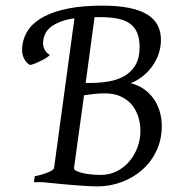

<svg xmlns="http://www.w3.org/2000/svg" viewBox="-20 -650 636 685"><path d="M317.4 -588.9 285.6 -354H301.3Q335.4 -354 367.4 -359.4Q399.4 -364.7 424.1 -378.9Q448.7 -393.1 463.4 -418Q478 -442.9 478 -481.9Q478 -511.7 469.7 -532.2Q461.4 -552.7 444.1 -565.4Q426.8 -578.1 399.9 -583.5Q373 -588.9 335.9 -588.9ZM354 -316.9Q332.5 -316.9 314.5 -314.7Q296.4 -312.5 279.8 -310.1L244.1 -50.8Q242.7 -46.9 249.5 -41.5Q258.8 -37.1 270 -33.9Q281.2 -30.8 293.2 -29.1Q305.2 -27.3 316.9 -26.6Q328.6 -25.9 338.9 -25.9Q371.1 -25.9 397.2 -39.3Q423.3 -52.7 441.9 -74.7Q460.4 -96.7 470.7 -125Q481 -153.3 481 -183.1Q481 -207.5 473.9 -231.4Q466.8 -255.4 451.7 -274.4Q436.5 -293.5 412.4 -305.2Q388.2 -316.9 354 -316.9ZM557.1 -200.2Q557.1 -152.3 538.6 -112.8Q520 -73.2 488.3 -44.9Q456.5 -16.6 414.6 -0.7Q372.6 15.1 326.2 15.1Q313 15.1 293.7 13.9Q274.4 12.7 252.9 11.2Q231.4 9.8 210.2 7.6Q189 5.4 171.9 3.9Q154.8 2.4 144 1.2Q133.3 0 133.3 0H101.1L104 -21Q134.8 -27.8 153.3 -35.9Q171.9 -43.9 172.9 -50.8L245.6 -584.5Q243.2 -584 241.2 -584Q239.3 -584 236.8 -583.5Q234.9 -583.5 234.4 -583H233.4Q191.9 -575.2 165.3 -556.6Q138.7 -538.1 134.3 -505.9Q131.8 -488.3 138.4 -474.6Q145 -460.9 157.7 -454.1Q156.2 -451.2 148.4 -445.8Q140.6 -440.4 130.1 -435.1Q119.6 -429.7 108.2 -424.8Q96.7 -419.9 87.4 -418Q72.3 -425.8 64.2 -444.3Q56.2 -462.9 60.1 -489.7Q64.5 -521.5 83.7 -547.4Q103 -573.2 138.4 -591.6Q173.8 -609.9 225.1 -619.9Q276.4 -629.9 344.2 -629.9Q401.9 -629.9 441.9 -621.6Q481.9 -613.3 506.8 -597.4Q531.7 -581.5 543 -558.8Q554.2 -536.1 554.2 -507.8Q554.2 -482.4 546.1 -458.5Q538.1 -434.6 523.7 -414.3Q509.3 -394 489.5 -378.2Q469.7 -362.3 446.3 -353Q471.2 -347.2 491.5 -333.5Q511.7 -319.8 526.4 -300Q541 -280.3 549.1 -254.9Q557.1 -229.5 557.1 -200.2Z"/></svg>

Font: Gentium
Style: Italic
Weight: 400
Italic angle: -7°
Designer: J. Victor Gaultney
Version: Version 1.02; 2005; OFL release